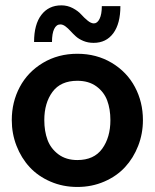

<svg xmlns="http://www.w3.org/2000/svg" viewBox="-20 -703 591 732"><path d="M336.9 -539.6Q315.4 -539.6 297.9 -546.9Q280.3 -554.2 269 -564.5Q257.8 -574.7 248.5 -585Q239.3 -595.2 229.5 -602.5Q219.7 -609.9 210 -609.9Q194.8 -609.9 186.5 -592.5Q178.2 -575.2 178.2 -543H109.9Q109.9 -609.9 137.7 -646.2Q165.5 -682.6 213.9 -682.6Q237.3 -682.6 257.6 -671.9Q277.8 -661.1 289.3 -648.2Q300.8 -635.3 314 -624.5Q327.1 -613.8 337.9 -613.8Q351.1 -613.8 359.6 -631.1Q368.2 -648.4 368.2 -679.7H439Q439 -612.8 411.9 -576.2Q384.8 -539.6 336.9 -539.6ZM24.9 -245.1Q24.9 -314 55.4 -371.3Q85.9 -428.7 143.8 -463.4Q201.7 -498 274.9 -498Q348.1 -498 406 -463.4Q463.9 -428.7 494.4 -371.3Q524.9 -314 524.9 -245.1Q524.9 -193.4 506.8 -147Q488.8 -100.6 456.8 -65.9Q424.8 -31.2 377.4 -10.7Q330.1 9.8 274.9 9.8Q219.7 9.8 172.4 -10.7Q125 -31.2 93 -65.9Q61 -100.6 43 -147Q24.9 -193.4 24.9 -245.1ZM274.9 -92.8Q338.4 -92.8 369.6 -136Q400.9 -179.2 400.9 -245.1Q400.9 -287.1 388.7 -319.8Q376.5 -352.5 347.4 -373.8Q318.4 -395 274.9 -395Q211.4 -395 180.2 -352.8Q148.9 -310.5 148.9 -245.1Q148.9 -203.1 161.1 -169.9Q173.3 -136.7 202.6 -114.7Q231.9 -92.8 274.9 -92.8Z"/></svg>

Font: HK Grotesk Legacy
Style: Bold
Weight: 700
Designer: Alfredo Marco Pradil
Foundry: Hanken Design Co.
Version: Version 2.022;PS 002.022;hotconv 1.0.88;makeotf.lib2.5.64775